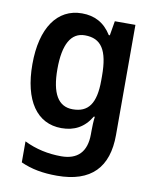

<svg xmlns="http://www.w3.org/2000/svg" viewBox="-88 -620 750 927"><g transform="rotate(10 287.5 -156.5)"><path d="M239 -553C118 -553 45 -448 45 -270C45 -92 116 10 236 10C299 10 347 -15 381 -72H386C383 -52 382 -20 382 0V14C382 102 338 144 259 144C195 144 134 131 77 103V206C130 230 186 240 255 240C423 240 502 155 502 -3V-543H401L389 -472H384C349 -528 301 -553 239 -553ZM271 -451C351 -451 386 -399 386 -272V-250C386 -136 350 -89 274 -89C203 -89 168 -148 168 -268C168 -389 203 -451 271 -451Z"/></g></svg>

Font: Noto Sans Armenian SemiCondensed SemiBold
Style: Regular
Weight: 600
Width: 4
Designer: Monotype Design Team
Foundry: Monotype Imaging Inc.
Version: Version 2.008